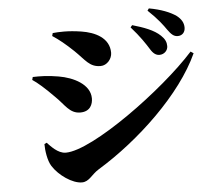

<svg xmlns="http://www.w3.org/2000/svg" viewBox="-58 -886 1115 996"><g transform="rotate(-5 500.0 -387.5)"><path d="M787 -577C812 -577 831 -596 831 -619C831 -639 824 -656 804 -675C771 -707 718 -726 659 -743L650 -732C695 -682 723 -639 741 -610C755 -587 770 -577 787 -577ZM890 -666C914 -666 929 -683 929 -707C929 -732 917 -752 894 -770C863 -792 815 -811 753 -822L745 -811C798 -761 822 -727 838 -704C856 -679 869 -666 890 -666ZM349 -635C402 -584 420 -546 478 -546C511 -546 538 -578 538 -610C538 -688 464 -722 394 -733C324 -744 276 -741 245 -738L241 -723C275 -701 308 -674 349 -635ZM259 -114C217 -114 182 -156 164 -174L152 -168C152 -135 159 -82 178 -52C211 0 280 47 329 47C367 47 382 11 421 -13C638 -145 871 -365 964 -570L949 -580C784 -396 398 -114 259 -114ZM230 -406C275 -363 296 -315 352 -315C405 -315 418 -354 418 -383C418 -456 333 -498 256 -511C199 -521 158 -521 122 -520L118 -505C143 -489 181 -456 230 -406Z"/></g></svg>

Font: Noto Serif CJK JP Black
Style: Regular
Weight: 900
Designer: Ryoko NISHIZUKA 西塚涼子 (kana & ideographs); Frank Grießhammer (Latin, Greek & Cyrillic); Wenlong ZHANG 张文龙 (bopomofo); San
Foundry: Adobe Systems Incorporated
Version: Version 1.001;PS 1.001;hotconv 16.6.54;makeotf.lib2.5.65590